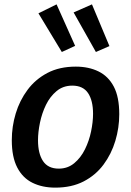

<svg xmlns="http://www.w3.org/2000/svg" viewBox="-20 -848 599 879"><path d="M327 -543Q386 -543 431 -521Q476 -499 501 -451.5Q526 -404 526 -325Q526 -263 508 -203Q490 -143 454 -94.5Q418 -46 363 -17.5Q308 11 233 11Q174 11 129 -11Q84 -33 59 -81Q34 -129 34 -206Q34 -269 52 -328.5Q70 -388 106 -436.5Q142 -485 197 -514Q252 -543 327 -543ZM311 -456Q269 -456 239 -431Q209 -406 190.5 -368Q172 -330 163 -286.5Q154 -243 154 -206Q154 -145 177 -110.5Q200 -76 249 -76Q290 -76 320 -101Q350 -126 369 -164.5Q388 -203 397 -246.5Q406 -290 406 -327Q406 -388 383 -422Q360 -456 311 -456ZM263 -610 324 -638 239 -828 156 -787ZM419 -610 481 -637 401 -828 317 -791Z"/></svg>

Font: Bitter Thin SemiBold
Style: Italic
Weight: 600
Italic angle: -9°
Version: Version 2.002